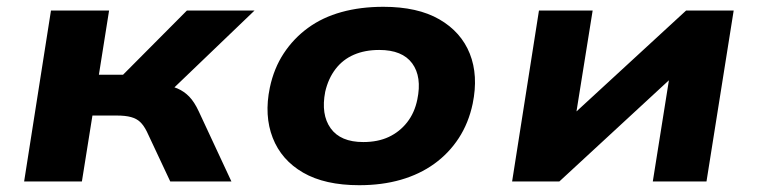

<svg xmlns="http://www.w3.org/2000/svg" viewBox="-20 -534 2229 565"><path d="M51 0 130 -503H301L271 -314H342L530 -503H729L460 -245L453 -285Q483 -282 502.5 -273.5Q522 -265 537 -249.5Q552 -234 565 -206L661 0H481L412 -147Q403 -165 392.5 -175Q382 -185 365.5 -189.5Q349 -194 324 -194H252L221 0Z M1037 11Q936 11 872 -26Q808 -63 782.5 -128.5Q757 -194 774 -276Q786 -333 815 -377Q844 -421 886.5 -452Q929 -483 985 -498.5Q1041 -514 1108 -514Q1209 -514 1273 -477Q1337 -440 1362.5 -376Q1388 -312 1371 -229Q1359 -172 1330 -127.5Q1301 -83 1258 -52Q1215 -21 1159.5 -5Q1104 11 1037 11ZM1049 -116Q1092 -116 1124 -131Q1156 -146 1178 -174Q1200 -202 1208 -241Q1222 -308 1193 -347.5Q1164 -387 1096 -387Q1054 -387 1021.5 -373Q989 -359 967.5 -331Q946 -303 937 -264Q924 -197 953 -156.5Q982 -116 1049 -116Z M1487 0 1566 -503H1724L1674 -191H1660L1999 -503H2139L2059 0H1901L1951 -314H1966L1626 0Z"/></svg>

Font: Nunito Sans 7pt SemiExpanded ExtraBold
Style: Italic
Weight: 800
Width: 6
Italic angle: -9°
Designer: Vernon Adams
Foundry: Vernon Adams
Version: Version 3.101;gftools[0.9.27]